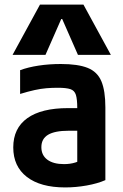

<svg xmlns="http://www.w3.org/2000/svg" viewBox="-20 -810 540 840"><path d="M265 10Q157 10 97.5 -36Q38 -82 38 -165Q38 -249 99.5 -293Q161 -337 278 -337H379V-238H280Q220 -238 190.5 -220.5Q161 -203 161 -166Q161 -131 187 -111.5Q213 -92 260 -92Q287 -92 309.5 -99Q332 -106 350 -119L318 -53V-337Q318 -376 312 -395Q306 -414 288 -420Q270 -426 233 -426Q207 -426 183 -424Q159 -422 131.5 -416Q104 -410 68 -399V-503Q103 -516 149 -523Q195 -530 246 -530Q321 -530 363.5 -513Q406 -496 423.5 -454.5Q441 -413 441 -340V-22Q407 -7 359.5 1.5Q312 10 265 10ZM35 -570 155 -790H345L465 -570H321L252 -727H248L179 -570Z"/></svg>

Font: M PLUS Code Latin SemiBold
Style: Regular
Weight: 600
Designer: Coji Morishita
Foundry: UNDERFOREST DESIGN
Version: Version 1.002; ttfautohint (v1.8.3)